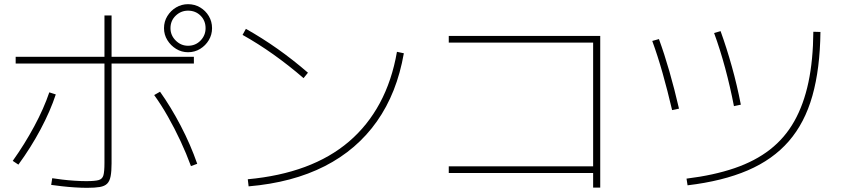

<svg xmlns="http://www.w3.org/2000/svg" viewBox="-20 -875 4040 919"><path d="M397 24Q371 24 339 22Q307 20 276.5 16.5Q246 13 225 10L230 -22Q249 -19 277.5 -15.5Q306 -12 337 -10Q368 -8 393 -8Q434 -8 452 -13Q470 -18 475 -36Q480 -54 480 -95V-801H514V-93Q514 -55 509.5 -31.5Q505 -8 493 4Q481 16 458 20Q435 24 397 24ZM41 -105Q98 -185 144 -270.5Q190 -356 216 -433L247 -423Q221 -344 174.5 -256.5Q128 -169 68 -87ZM894 -80Q872 -140 844 -200Q816 -260 784 -316.5Q752 -373 718 -420L746 -436Q798 -363 845 -273Q892 -183 924 -91ZM55 -571V-603H908V-571ZM880 -625Q849 -625 823 -641Q797 -657 781 -683Q765 -709 765 -740Q765 -772 781 -798Q797 -824 823 -839.5Q849 -855 880 -855Q912 -855 938 -839.5Q964 -824 979.5 -798Q995 -772 995 -740Q995 -709 979.5 -683Q964 -657 938 -641Q912 -625 880 -625ZM880 -656Q916 -656 940 -681Q964 -706 964 -740Q964 -776 940 -800Q916 -824 880 -824Q846 -824 821 -800Q796 -776 796 -740Q796 -706 821 -681Q846 -656 880 -656Z M1166 -17Q1318 -31 1439.5 -76Q1561 -121 1650.5 -197.5Q1740 -274 1798 -381.5Q1856 -489 1880 -627L1913 -620Q1880 -430 1784 -294Q1688 -158 1534 -79.5Q1380 -1 1170 17ZM1433 -501Q1361 -563 1288.5 -614.5Q1216 -666 1141 -708L1157 -737Q1235 -693 1308 -641.5Q1381 -590 1454 -527Z M2819 23V-47H2128V-79H2819V-671H2128V-703H2853V23Z M3266 -20Q3396 -36 3495.5 -70Q3595 -104 3666 -159.5Q3737 -215 3782 -295Q3827 -375 3849.5 -481Q3872 -587 3873 -723L3907 -722Q3905 -546 3868.5 -416.5Q3832 -287 3755.5 -199Q3679 -111 3559 -59.5Q3439 -8 3271 12ZM3197 -348Q3175 -442 3151.5 -525Q3128 -608 3102 -679L3134 -688Q3160 -617 3184 -533.5Q3208 -450 3230 -355ZM3493 -367Q3475 -460 3451 -549Q3427 -638 3398 -717L3429 -726Q3458 -646 3483 -556.5Q3508 -467 3526 -374Z"/></svg>

Font: M PLUS 2 ExtraLight
Style: Regular
Weight: 250
Designer: Coji Morishita
Foundry: UNDERFOREST DESIGN
Version: Version 1.001